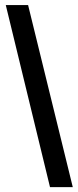

<svg xmlns="http://www.w3.org/2000/svg" viewBox="-20 -745 318 778"><path d="M93.8 -724.6 274.9 13.2H182.6L3.4 -724.6Z"/></svg>

Font: Arimo Medium
Style: Regular
Weight: 500
Designer: Steve Matteson
Foundry: Monotype Imaging Inc.
Version: Version 1.33